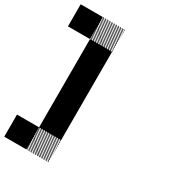

<svg xmlns="http://www.w3.org/2000/svg" viewBox="-233 -961 1133 1256"><g transform="rotate(30 333.5 -333.0)"><path d="M334.2 10.8 322.5 -0.8H328.3L334.2 5ZM334.2 25 308.3 -0.8H314.2L334.2 19.2ZM334.2 39.2 294.2 -0.8H300L334.2 33.3ZM334.2 53.3 280 -0.8H285.8L334.2 47.5ZM334.2 67.5 265.8 -0.8H271.7L334.2 61.7ZM334.2 81.7 251.7 -0.8H257.5L334.2 75.8ZM334.2 95.8 237.5 -0.8H243.3L334.2 90ZM334.2 110 223.3 -0.8H229.2L334.2 104.2ZM334.2 124.2 209.2 -0.8H215L334.2 118.3ZM334.2 138.3 195 -0.8H200.8L334.2 132.5ZM334.2 152.5 180.8 -0.8H186.7L334.2 146.7ZM334.2 166.7 166.7 -0.8H172.5L334.2 160.8ZM320.8 167.5 165.8 12.5V6.7L326.7 167.5ZM306.7 167.5 165.8 26.7V20.8L312.5 167.5ZM292.5 167.5 165.8 40.8V35L298.3 167.5ZM278.3 167.5 165.8 55V49.2L284.2 167.5ZM263.3 167.5 165.8 70V63.3L270 167.5ZM250 167.5 165.8 83.3V77.5L255.8 167.5ZM235.8 167.5 165.8 97.5V91.7L241.7 167.5ZM221.7 167.5 165.8 111.7V105.8L227.5 167.5ZM207.5 167.5 165.8 125.8V120L213.3 167.5ZM193.3 167.5 165.8 140V134.2L199.2 167.5ZM179.2 167.5 165.8 154.2V148.3L185 167.5ZM334.2 -822.5 322.5 -834.2H328.3L334.2 -828.3ZM334.2 -808.3 308.3 -834.2H314.2L334.2 -814.2ZM334.2 -794.2 294.2 -834.2H300L334.2 -800ZM334.2 -780 280 -834.2H285.8L334.2 -785.8ZM334.2 -765.8 265.8 -834.2H271.7L334.2 -771.7ZM334.2 -751.7 251.7 -834.2H257.5L334.2 -757.5ZM334.2 -737.5 237.5 -834.2H243.3L334.2 -743.3ZM334.2 -723.3 223.3 -834.2H229.2L334.2 -729.2ZM334.2 -709.2 209.2 -834.2H215L334.2 -715ZM334.2 -695 195 -834.2H200.8L334.2 -700.8ZM334.2 -680.8 180.8 -834.2H186.7L334.2 -686.7ZM334.2 -666.7 166.7 -834.2H172.5L334.2 -672.5ZM320.8 -665.8 165.8 -820.8V-826.7L326.7 -665.8ZM306.7 -665.8 165.8 -806.7V-812.5L312.5 -665.8ZM292.5 -665.8 165.8 -792.5V-798.3L298.3 -665.8ZM278.3 -665.8 165.8 -778.3V-784.2L284.2 -665.8ZM263.3 -665.8 165.8 -763.3V-770L270 -665.8ZM250 -665.8 165.8 -750V-755.8L255.8 -665.8ZM235.8 -665.8 165.8 -735.8V-741.7L241.7 -665.8ZM221.7 -665.8 165.8 -721.7V-727.5L227.5 -665.8ZM207.5 -665.8 165.8 -707.5V-713.3L213.3 -665.8ZM193.3 -665.8 165.8 -693.3V-699.2L199.2 -665.8ZM179.2 -665.8 165.8 -679.2V-685L185 -665.8ZM0 0H166.7V166.7H0ZM166.7 -166.7H333.3V0H166.7ZM166.7 -333.3H333.3V0H166.7ZM166.7 -500H333.3V-166.7H166.7ZM166.7 -666.7H333.3V-333.3H166.7ZM0 -833.3H166.7V-666.7H0Z"/></g></svg>

Font: 0xA000-Pixelated-Mono
Style: Pixelated-Mono
Weight: 400
Version: Version 0.1